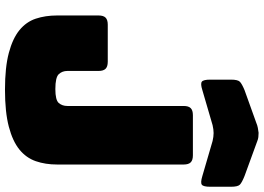

<svg xmlns="http://www.w3.org/2000/svg" viewBox="-160 -856 1032 751"><g transform="rotate(90 355.5 -481.0)"><path d="M624 -189Q624 -143 611 -105.5Q598 -68 565.5 -41.5Q533 -15 476 0Q419 15 331 15Q244 15 187.5 0Q131 -15 98.5 -41.5Q66 -68 53.5 -105.5Q41 -143 41 -189V-351Q41 -370 49.5 -378.5Q58 -387 77 -387H222Q241 -387 249.5 -378.5Q258 -370 258 -351V-229Q258 -209 270.5 -195.5Q283 -182 329 -182Q372 -182 383.5 -195.5Q395 -209 395 -229V-684Q395 -703 403.5 -711.5Q412 -720 431 -720H588Q607 -720 615.5 -711.5Q624 -703 624 -684ZM470 -797 333 -757Q308 -749 300 -755Q292 -761 292 -788V-869Q292 -896 300.5 -904Q309 -912 333 -922L461 -968Q470 -972 480.5 -974Q491 -976 500 -977Q509 -977 517 -976Q525 -975 532 -972L669 -922Q694 -912 702.5 -904Q711 -896 711 -869V-788Q711 -761 703 -755Q695 -749 669 -757L532 -797Q515 -801 501 -801Q487 -801 470 -797Z"/></g></svg>

Font: Bungee
Style: Regular
Weight: 400
Designer: David Jonathan Ross
Foundry: David Jonathan Ross
Version: Version 1.000;PS 1.0;hotconv 1.0.72;makeotf.lib2.5.5900